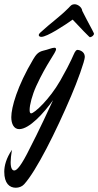

<svg xmlns="http://www.w3.org/2000/svg" viewBox="-84 -616 461 901"><path d="M314 -349C314 -376 286 -382 280 -382C274 -382 270 -376 267 -371C260 -359 252 -331 199 -238C148 -149 77 -84 62 -84C57 -84 55 -90 55 -100C55 -124 67 -170 86 -212C136 -321 179 -369 179 -385C179 -390 176 -392 171 -392C160 -392 141 -383 118 -378C94 -372 84 -358 72 -338C-3 -212 -31 -112 -31 -66C-31 -35 -19 -10 6 -10C54 -10 122 -86 165 -146C98 0 58 76 58 76C15 164 -5 184 -17 184C-26 184 -34 175 -34 145C-34 131 -32 112 -28 87C-55 127 -64 162 -64 190C-64 245 -39 265 -10 265C4 265 19 260 29 249C86 187 179 1 250 -166C278 -231 314 -330 314 -349ZM356 -461C348 -479 331 -507 302 -565C300 -584 279 -596 267 -596C251 -596 247 -588 238 -579C192 -533 157 -511 104 -462C100 -458 98 -455 98 -451C98 -447 102 -443 110 -443C137 -443 219 -497 257 -524C350 -425 337 -442 340 -442C346 -442 357 -450 357 -458C357 -459 356 -460 356 -461Z"/></svg>

Font: Mervale Script
Style: Regular
Weight: 400
Designer: Astigmatic (AOETI)
Foundry: Astigmatic (AOETI)
Version: Version 1.000